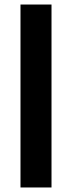

<svg xmlns="http://www.w3.org/2000/svg" viewBox="-20 -828 318 848"><path d="M70.5 0V-808H207.5V0Z"/></svg>

Font: Encode Sans SemiExpanded SemiBold
Style: Regular
Weight: 600
Width: 6
Designer: Multiple Designers
Foundry: Impallari Type
Version: Version 3.002